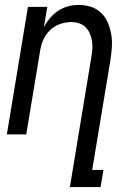

<svg xmlns="http://www.w3.org/2000/svg" viewBox="-20 -548 540 783"><path d="M265 215 352 -312Q355 -329 356.5 -346Q358 -363 355.5 -379.5Q353 -396 346.5 -411Q340 -426 329 -437Q318 -448 302.5 -453Q287 -458 270 -458Q247 -458 223.5 -449.5Q200 -441 182.5 -423.5Q165 -406 155.5 -383Q146 -360 143 -337L87 0H8L94 -520H173L159 -438Q170 -458 184.5 -475Q199 -492 218 -504.5Q237 -517 258.5 -522.5Q280 -528 301 -528Q327 -528 351.5 -520Q376 -512 393.5 -494.5Q411 -477 420.5 -454Q430 -431 434 -405.5Q438 -380 436 -353.5Q434 -327 430 -301L356 145H402L390 215Z"/></svg>

Font: Iosevka Oblique
Style: Regular
Weight: 400
Italic angle: -9°
Monospace: yes
Designer: Belleve Invis
Foundry: Belleve Invis
Version: Version 32.5.0; ttfautohint (v1.8.4)